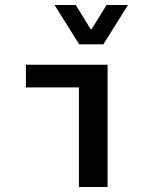

<svg xmlns="http://www.w3.org/2000/svg" viewBox="-20 -751 639 771"><path d="M84 -400H297V0H412V-491H84ZM298 -573H395L494 -731H408L348 -634H344L284 -731H199Z"/></svg>

Font: Source Code Pro Semibold
Style: Regular
Weight: 600
Monospace: yes
Designer: Paul D. Hunt
Foundry: Adobe Systems Incorporated
Version: Version 1.017;PS 1.000;hotconv 1.0.70;makeotf.lib2.5.5900